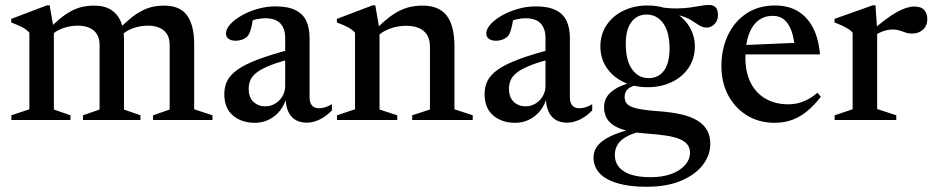

<svg xmlns="http://www.w3.org/2000/svg" viewBox="-20 -470 3660 752"><path d="M191 -353.5V-41L256 -18.5V0H24.5V-18.5L95 -42V-342Q86 -352.5 70.5 -361.5Q55 -370.5 24 -382V-396L163.5 -449H174.5ZM465.5 -318.5V-41L530 -18.5V0H305V-18.5L370 -41V-294Q370 -319.5 359.5 -336.2Q349 -353 330 -361.2Q311 -369.5 285 -369.5Q253 -369.5 224 -358.5Q195 -347.5 181 -330.5L164 -349Q192 -378 215.2 -397Q238.5 -416 260 -427.2Q281.5 -438.5 303 -443.2Q324.5 -448 348.5 -448Q390.5 -448 416.2 -430.8Q442 -413.5 453.8 -384Q465.5 -354.5 465.5 -318.5ZM740.5 -297.5V-42L812 -18.5V0H579.5V-18.5L644.5 -41V-294Q644.5 -320 634 -336.5Q623.5 -353 604.5 -361.2Q585.5 -369.5 559.5 -369.5Q527.5 -369.5 498.5 -358.5Q469.5 -347.5 456 -330.5L438.5 -349Q466.5 -378 489.8 -397Q513 -416 534.5 -427.2Q556 -438.5 577.5 -443.2Q599 -448 623 -448Q685 -448 712.8 -409.5Q740.5 -371 740.5 -297.5Z M1124 -278 1130 -242Q1075.5 -228.5 1041.2 -215.2Q1007 -202 987.8 -187.8Q968.5 -173.5 961.2 -157.5Q954 -141.5 954 -122.5Q954 -88.5 972.8 -71Q991.5 -53.5 1019 -53.5Q1040.5 -53.5 1058.2 -64.5Q1076 -75.5 1086.5 -93.5Q1097 -111.5 1097 -133.5V-322Q1097 -357 1078.5 -377.8Q1060 -398.5 1018.5 -398.5Q1003 -398.5 984.2 -394.5Q965.5 -390.5 949 -382.5L972 -408.5Q970 -389.5 966.8 -373.5Q963.5 -357.5 959.5 -346.2Q955.5 -335 950 -328.5Q942 -320 929.2 -315.2Q916.5 -310.5 903 -310.5Q885 -310.5 875 -318.2Q865 -326 865 -338.5Q865 -356 881.8 -374.8Q898.5 -393.5 926.8 -409.5Q955 -425.5 989.2 -435.2Q1023.5 -445 1059 -445Q1108 -445 1137.5 -430.2Q1167 -415.5 1179.8 -387.8Q1192.5 -360 1192.5 -321V-89.5Q1192.5 -74.5 1197 -65Q1201.5 -55.5 1209.5 -50.8Q1217.5 -46 1230 -46Q1241.5 -46 1254.2 -50Q1267 -54 1280 -62V-37.5Q1256 -13 1230.5 -1.2Q1205 10.5 1182 10.5Q1154.5 10.5 1136 -1.2Q1117.5 -13 1108.2 -34.8Q1099 -56.5 1098.5 -86L1102 -89.5Q1094.5 -59 1076.5 -36.5Q1058.5 -14 1033.2 -1.5Q1008 11 978.5 11Q926 11 892.2 -17.8Q858.5 -46.5 858.5 -101.5Q858.5 -130 869.8 -153Q881 -176 909.8 -196.8Q938.5 -217.5 990.8 -237.2Q1043 -257 1124 -278Z M1466.5 -353V-41L1536 -18.5V0H1300V-18.5L1370.5 -42V-342Q1361.5 -352.5 1346 -361.5Q1330.5 -370.5 1299.5 -382V-396L1439 -449H1450ZM1594.5 -18.5 1664 -41V-286.5Q1664 -313 1653.8 -331.2Q1643.5 -349.5 1622.8 -359.2Q1602 -369 1571.5 -369Q1535 -369 1503.8 -356.5Q1472.5 -344 1458 -326.5L1440 -343Q1469 -373.5 1494 -394Q1519 -414.5 1541.5 -426.2Q1564 -438 1587.2 -443Q1610.5 -448 1636 -448Q1699 -448 1729.5 -409Q1760 -370 1760 -286V-42L1831.5 -18.5V0H1594.5Z M2143.5 -278 2149.5 -242Q2095 -228.5 2060.8 -215.2Q2026.5 -202 2007.2 -187.8Q1988 -173.5 1980.8 -157.5Q1973.5 -141.5 1973.5 -122.5Q1973.5 -88.5 1992.2 -71Q2011 -53.5 2038.5 -53.5Q2060 -53.5 2077.8 -64.5Q2095.5 -75.5 2106 -93.5Q2116.5 -111.5 2116.5 -133.5V-322Q2116.5 -357 2098 -377.8Q2079.5 -398.5 2038 -398.5Q2022.5 -398.5 2003.8 -394.5Q1985 -390.5 1968.5 -382.5L1991.5 -408.5Q1989.5 -389.5 1986.2 -373.5Q1983 -357.5 1979 -346.2Q1975 -335 1969.5 -328.5Q1961.5 -320 1948.8 -315.2Q1936 -310.5 1922.5 -310.5Q1904.5 -310.5 1894.5 -318.2Q1884.5 -326 1884.5 -338.5Q1884.5 -356 1901.2 -374.8Q1918 -393.5 1946.2 -409.5Q1974.5 -425.5 2008.8 -435.2Q2043 -445 2078.5 -445Q2127.5 -445 2157 -430.2Q2186.5 -415.5 2199.2 -387.8Q2212 -360 2212 -321V-89.5Q2212 -74.5 2216.5 -65Q2221 -55.5 2229 -50.8Q2237 -46 2249.5 -46Q2261 -46 2273.8 -50Q2286.5 -54 2299.5 -62V-37.5Q2275.5 -13 2250 -1.2Q2224.5 10.5 2201.5 10.5Q2174 10.5 2155.5 -1.2Q2137 -13 2127.8 -34.8Q2118.5 -56.5 2118 -86L2121.5 -89.5Q2114 -59 2096 -36.5Q2078 -14 2052.8 -1.5Q2027.5 11 1998 11Q1945.5 11 1911.8 -17.8Q1878 -46.5 1878 -101.5Q1878 -130 1889.2 -153Q1900.5 -176 1929.2 -196.8Q1958 -217.5 2010.2 -237.2Q2062.5 -257 2143.5 -278Z M2513 261.5Q2461.5 261.5 2422.5 253.5Q2383.5 245.5 2357.2 230.8Q2331 216 2317.8 194.8Q2304.5 173.5 2304.5 147Q2304.5 127.5 2314.2 110.2Q2324 93 2346.2 77.8Q2368.5 62.5 2404.5 50Q2440.5 37.5 2492.5 27H2525V38Q2471.5 46.5 2441.8 61Q2412 75.5 2400 94.8Q2388 114 2388 137Q2388 164 2403.5 183.5Q2419 203 2450 213.5Q2481 224 2528.5 224Q2575.5 224 2610 211Q2644.5 198 2663.5 176.2Q2682.5 154.5 2682.5 129Q2682.5 110 2673.2 97.2Q2664 84.5 2643.8 75.5Q2623.5 66.5 2589.5 61.2Q2555.5 56 2505.5 52.5Q2456.5 48.5 2425.2 39.2Q2394 30 2376.5 16Q2359 2 2352.2 -15.5Q2345.5 -33 2346 -52Q2346 -89 2378.8 -114Q2411.5 -139 2469 -150L2482.5 -138Q2454 -134.5 2440.2 -122.2Q2426.5 -110 2426.5 -90.5Q2426.5 -78.5 2431.5 -69.2Q2436.5 -60 2450.2 -53.2Q2464 -46.5 2491.2 -41.8Q2518.5 -37 2563.5 -34Q2611.5 -30.5 2648.2 -22Q2685 -13.5 2710.2 1.5Q2735.5 16.5 2748.8 39.2Q2762 62 2762 93.5Q2762 138 2732.5 176.2Q2703 214.5 2647.2 238Q2591.5 261.5 2513 261.5ZM2516.5 -128.5Q2463 -128.5 2421 -149.2Q2379 -170 2355.2 -206Q2331.5 -242 2331.5 -288Q2331.5 -335.5 2355.8 -371.8Q2380 -408 2422 -428.2Q2464 -448.5 2516.5 -448.5Q2558 -448.5 2592 -436Q2626 -423.5 2650.5 -401.2Q2675 -379 2688.2 -350.2Q2701.5 -321.5 2701.5 -289Q2701.5 -241.5 2677.5 -205.2Q2653.5 -169 2611.5 -148.8Q2569.5 -128.5 2516.5 -128.5ZM2521.5 -164Q2560.5 -164.5 2581.8 -195.2Q2603 -226 2602.5 -282Q2602 -345.5 2577 -379.5Q2552 -413.5 2511.5 -413Q2473.5 -412.5 2451.8 -382Q2430 -351.5 2431 -294.5Q2431.5 -232 2456.2 -197.8Q2481 -163.5 2521.5 -164ZM2580 -414 2565 -441.5Q2604 -436.5 2633.2 -437Q2662.5 -437.5 2684.5 -440.8Q2706.5 -444 2724.2 -447.2Q2742 -450.5 2757.5 -450.5Q2774 -450.5 2783 -441.2Q2792 -432 2792 -412Q2792 -389 2778.5 -375.5Q2765 -362 2747 -362Q2732.5 -362 2719 -370.5Q2705.5 -379 2688.5 -390Q2671.5 -401 2645.5 -408.5Q2619.5 -416 2580 -414Z M3016 -448.5Q3068 -448.5 3105.2 -426Q3142.5 -403.5 3164.5 -360.8Q3186.5 -318 3191.5 -257H2880L2881 -293L3137.5 -304L3093 -281.5Q3090 -321 3079.8 -349.2Q3069.5 -377.5 3051.8 -392.8Q3034 -408 3006.5 -408Q2974.5 -408 2950.5 -390Q2926.5 -372 2913 -335.5Q2899.5 -299 2899.5 -243.5Q2899.5 -186 2920.5 -145.2Q2941.5 -104.5 2979.2 -83Q3017 -61.5 3068 -61.5Q3088.5 -61.5 3107.8 -66.5Q3127 -71.5 3145.5 -81.5Q3164 -91.5 3181.5 -107L3195 -91Q3168.5 -57 3140.8 -34.2Q3113 -11.5 3081.8 -0.2Q3050.5 11 3014.5 11Q2953 11 2906 -17.8Q2859 -46.5 2832.2 -96.8Q2805.5 -147 2805.5 -212Q2805.5 -276.5 2830.2 -330.2Q2855 -384 2902.2 -416.2Q2949.5 -448.5 3016 -448.5Z M3560.5 -444.5Q3587.5 -444.5 3599.8 -430.8Q3612 -417 3612 -395.5Q3612 -369 3595 -353.8Q3578 -338.5 3552 -338.5Q3538 -338.5 3526.5 -342.8Q3515 -347 3502.8 -350.8Q3490.5 -354.5 3475.5 -354.5Q3463.5 -354.5 3450.5 -351.2Q3437.5 -348 3425 -342Q3412.5 -336 3402 -327.5L3392 -347.5Q3422 -373.5 3446.5 -392Q3471 -410.5 3491.5 -422Q3512 -433.5 3529.2 -439Q3546.5 -444.5 3560.5 -444.5ZM3415.5 -353.5V-43L3490.5 -18.5V0H3249V-18.5L3319.5 -42V-342Q3313 -350 3303 -356.2Q3293 -362.5 3279.5 -369Q3266 -375.5 3248.5 -382V-396L3397.5 -449H3409Z"/></svg>

Font: Newsreader 24pt Medium
Style: Regular
Weight: 500
Designer: Hugues Gentile
Foundry: Production Type
Version: Version 1.003